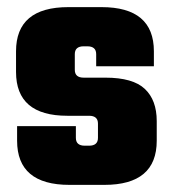

<svg xmlns="http://www.w3.org/2000/svg" viewBox="-20 -519 485 539"><path d="M255 -132V-172Q255 -194 230 -194H169Q25 -194 25 -317V-375Q25 -499 172 -499H265Q412 -499 412 -375V-333H250V-367Q250 -389 225 -389H215Q190 -389 190 -367V-323Q190 -301 215 -301H276Q353 -301 386.5 -269.5Q420 -238 420 -179V-124Q420 0 273 0H175Q28 0 28 -124V-165H193V-132Q193 -110 218 -110H230Q255 -110 255 -132Z"/></svg>

Font: Teko
Style: Bold
Weight: 700
Designer: Manushi Parikh, Jonny Pinhorn
Foundry: Indian Type Foundry
Version: Version 1.106;PS 1.0;hotconv 1.0.78;makeotf.lib2.5.61930; tt